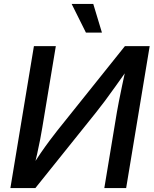

<svg xmlns="http://www.w3.org/2000/svg" viewBox="-20 -964 790 984"><path d="M626.5 0H514.6L579.1 -389.2Q582.5 -409.7 589.4 -444.6Q596.2 -479.5 606 -526.1Q615.7 -572.8 627.9 -627.9L644.5 -623.5Q602.1 -564 572 -521.5Q542 -479 518.1 -447.3Q494.1 -415.5 471.7 -387.2L161.1 0H33.2L153.8 -727.5H266.1L196.8 -310.5Q192.9 -285.2 186 -250Q179.2 -214.8 170.4 -175.3Q161.6 -135.7 151.9 -96.7L139.2 -102.5Q164.1 -144 189 -180.2Q213.9 -216.3 235.8 -245.4Q257.8 -274.4 273.4 -294.4L620.1 -727.5H747.1ZM420.4 -796.9 347.2 -943.8H458L502.4 -796.9Z"/></svg>

Font: Inter 17pt Medium
Style: Italic
Weight: 500
Italic angle: -9.3988°
Version: Version 4.001;git-66647c0bb